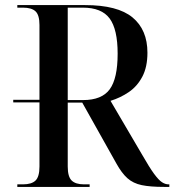

<svg xmlns="http://www.w3.org/2000/svg" viewBox="-20 -734 685 754"><path d="M48 0V-10H70Q104 -10 119.5 -25Q135 -40 135 -80V-332H32V-342H135V-636Q135 -675 119.5 -689.5Q104 -704 70 -704H48V-714H314Q442 -714 500.5 -665.5Q559 -617 559 -527Q559 -471 539 -433Q519 -395 486 -372.5Q453 -350 414 -338L539 -125Q567 -76 585 -51.5Q603 -27 616 -18.5Q629 -10 642 -10H645V0H625Q570 0 536.5 -7Q503 -14 480.5 -34Q458 -54 437 -92L303 -331H246V-80Q246 -40 261.5 -25Q277 -10 310 -10H332V0ZM306 -341Q380 -341 411 -383.5Q442 -426 442 -523Q442 -619 410.5 -661.5Q379 -704 305 -704H246V-341Z"/></svg>

Font: Noto Serif Display SemiCondensed Medium
Style: Regular
Weight: 500
Width: 4
Designer: Monotype Design Team
Foundry: Monotype Imaging Inc.
Version: Version 2.009